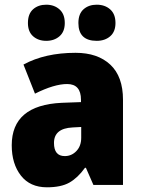

<svg xmlns="http://www.w3.org/2000/svg" viewBox="-20 -788 600 818"><path d="M392 -614Q427 -614 449.5 -633.5Q472 -653 472 -690Q472 -728 449.5 -748Q427 -768 392 -768Q358 -768 336 -748.5Q314 -729 314 -690Q314 -614 392 -614ZM177 -614Q211 -614 233.5 -633.5Q256 -653 256 -690Q256 -728 233.5 -748Q211 -768 177 -768Q143 -768 121 -748.5Q99 -729 99 -690Q99 -653 121 -633.5Q143 -614 177 -614ZM326 -201Q326 -166 305.5 -144.5Q285 -123 256 -123Q210 -123 210 -179Q210 -241 289 -245L326 -247ZM80 -513 129 -389Q211 -430 266 -430Q325 -430 325 -363V-353L243 -350Q30 -340 30 -169Q30 -90 69 -40Q108 10 180 10Q240 10 275.5 -10Q311 -30 342 -73H346L378 0H504V-363Q504 -462 450 -512.5Q396 -563 302 -563Q172 -563 80 -513Z"/></svg>

Font: Noto Sans UI SemiCondensed Black
Style: Regular
Weight: 900
Width: 4
Designer: Monotype Design Team
Foundry: Monotype Imaging Inc.
Version: 1.001